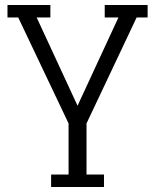

<svg xmlns="http://www.w3.org/2000/svg" viewBox="-20 -750 622 770"><path d="M185 0H397V-50H327V-255L528 -680H572V-730H400V-680H455L291 -326L127 -680H182V-730H10V-680H53L255 -255V-50H185Z"/></svg>

Font: Glegoo
Style: Regular
Weight: 400
Version: Version 2.0.1; ttfautohint (v0.9) -r 48 -G 60